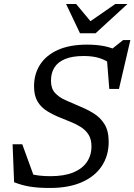

<svg xmlns="http://www.w3.org/2000/svg" viewBox="-20 -923 667 953"><path d="M531.5 -604.5Q506.5 -624 474 -634.5Q441.5 -645 395.5 -645Q339 -645 303 -630Q267 -615 250 -587.8Q233 -560.5 233 -522.5Q233 -484.5 252.2 -462.8Q271.5 -441 303.5 -426.5Q335.5 -412 372.5 -396.5Q410 -381.5 443.8 -361Q477.5 -340.5 498.5 -307Q519.5 -273.5 519.5 -219Q519.5 -150.5 485.2 -98.8Q451 -47 385.8 -18.5Q320.5 10 228 10Q168 10 128 3.2Q88 -3.5 50 -18.5L42.5 -207H90.5L157.5 -23L122.5 -62Q146.5 -55 172.2 -51.8Q198 -48.5 230 -48.5Q298 -48.5 343 -66.8Q388 -85 411 -118.5Q434 -152 434 -196.5Q434 -231 420.2 -253.5Q406.5 -276 383.5 -291Q360.5 -306 333.2 -317Q306 -328 279 -339Q243 -353.5 213.5 -371.8Q184 -390 166.5 -419Q149 -448 149 -495Q149 -555.5 178.8 -602Q208.5 -648.5 267 -675Q325.5 -701.5 413 -701.5Q459.5 -701.5 498.2 -693.8Q537 -686 574.5 -666.5L528 -674L591 -724H627L570.5 -481.5H522.5L510 -637.5ZM612.5 -903 454.5 -758H377L308 -903H358L436 -809.5H417L552 -903Z"/></svg>

Font: Newsreader 11pt
Style: Italic
Weight: 400
Italic angle: -17°
Version: Version 1.003